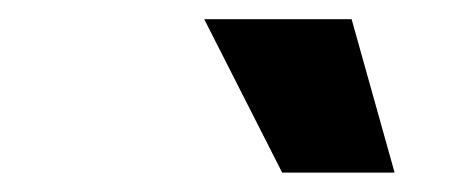

<svg xmlns="http://www.w3.org/2000/svg" viewBox="-20 -795 488 201"><path d="M275.4 -614.3 193.8 -774.9H348.1L393.1 -614.3Z"/></svg>

Font: Inter Tight ExtraBold
Style: Italic
Weight: 800
Italic angle: -9.39999°
Designer: Rasmus Andersson
Foundry: rsms
Version: Version 3.004